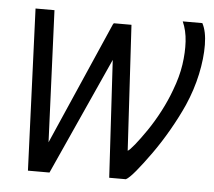

<svg xmlns="http://www.w3.org/2000/svg" viewBox="-42 -541 653 586"><g transform="rotate(5 284.5 -247.5)"><path d="M313 0 286 -471H340L362 -87Q368 -90 383 -108.5Q398 -127 417.5 -155.5Q437 -184 454.5 -217.5Q472 -251 484 -284Q500 -326 505.5 -363.5Q511 -401 509 -434.5Q507 -468 495 -495H555Q568 -471 568.5 -429.5Q569 -388 558.5 -339Q548 -290 527 -242Q510 -204 486.5 -163Q463 -122 438 -87Q413 -52 393.5 -28.5Q374 -5 364 0ZM64 0 44 -495H102L123 0ZM79 0 285 -471 309 -396 130 0Z"/></g></svg>

Font: Alumni Sans
Style: Italic
Weight: 400
Italic angle: -8°
Version: Version 1.016